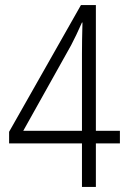

<svg xmlns="http://www.w3.org/2000/svg" viewBox="-20 -739 508 759"><path d="M359 -172V0H304V-172H16V-218L300 -719H359V-222H454V-172ZM304 -526Q304 -576 306 -650H304Q281 -598 261 -560L72 -222H304Z"/></svg>

Font: Noto Sans Display Light Narrow
Style: Regular
Weight: 300
Width: 4
Designer: Monotype Design team
Foundry: Monotype Imaging Inc.
Version: Version 1.000